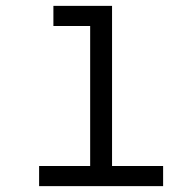

<svg xmlns="http://www.w3.org/2000/svg" viewBox="-20 -638 640 658"><path d="M289 0V-596L336 -549H163V-618H364V0ZM114 0V-69H539V0Z"/></svg>

Font: Victor Mono Thin
Style: Regular
Weight: 400
Monospace: yes
Version: Version 1.561;gftools[0.9.30]